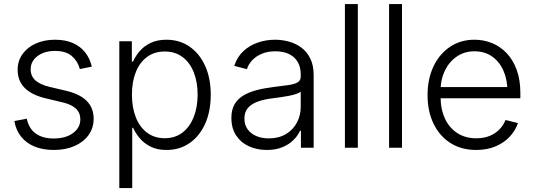

<svg xmlns="http://www.w3.org/2000/svg" viewBox="-20 -748 2702 972"><path d="M252.4 11.2Q198.2 11.2 156.2 -5.6Q114.3 -22.5 87.6 -55.2Q61 -87.9 52.7 -135.3L115.7 -147Q126 -97.2 160.9 -72Q195.8 -46.9 251.5 -46.9Q313 -46.9 349.9 -74.5Q386.7 -102.1 386.7 -143.6Q386.7 -176.8 364.3 -198Q341.8 -219.2 297.9 -229.5L210 -250.5Q139.6 -267.6 104.5 -303.5Q69.3 -339.4 69.3 -394.5Q69.3 -439.5 93.8 -473.9Q118.2 -508.3 160.9 -527.6Q203.6 -546.9 258.8 -546.9Q310.5 -546.9 348.6 -530.3Q386.7 -513.7 410.9 -483.2Q435.1 -452.6 444.8 -410.6L384.3 -398.4Q373.5 -438.5 343.5 -464.4Q313.5 -490.2 258.8 -490.2Q204.6 -490.2 169.9 -464.1Q135.3 -438 135.3 -397Q135.3 -362.8 158.9 -341.3Q182.6 -319.8 231.4 -308.1L315.9 -288.1Q385.3 -271.5 419.7 -236.3Q454.1 -201.2 454.1 -147Q454.1 -100.1 428.5 -64.5Q402.8 -28.8 357.4 -8.8Q312 11.2 252.4 11.2Z M584 204.1V-539.1H647.5V-436H653.3Q665 -462.9 686.5 -488.3Q708 -513.7 741.5 -530.3Q774.9 -546.9 822.3 -546.9Q889.2 -546.9 939.7 -512Q990.2 -477.1 1018.6 -414.3Q1046.9 -351.6 1046.9 -268.6Q1046.9 -184.6 1018.8 -121.8Q990.7 -59.1 940.2 -23.9Q889.6 11.2 822.8 11.2Q775.9 11.2 742.4 -5.6Q709 -22.5 687.5 -48.1Q666 -73.7 653.8 -101.1H649.4V204.1ZM814 -48.3Q866.7 -48.3 903.8 -76.9Q940.9 -105.5 960.7 -155.5Q980.5 -205.6 980.5 -269Q980.5 -332.5 960.9 -381.8Q941.4 -431.2 904.1 -459.2Q866.7 -487.3 814 -487.3Q761.7 -487.3 724.4 -459.7Q687 -432.1 667.5 -382.8Q647.9 -333.5 647.9 -269Q647.9 -204.1 667.5 -154.3Q687 -104.5 724.4 -76.4Q761.7 -48.3 814 -48.3Z M1330.6 11.2Q1281.2 11.2 1240.5 -7.3Q1199.7 -25.9 1175.5 -62.3Q1151.4 -98.6 1151.4 -150.9Q1151.4 -191.4 1166.7 -218.8Q1182.1 -246.1 1210.2 -263.4Q1238.3 -280.8 1276.6 -291Q1314.9 -301.3 1361.3 -307.1Q1407.2 -313 1438.5 -317.1Q1469.7 -321.3 1486.1 -330.8Q1502.4 -340.3 1502.4 -360.4V-372.1Q1502.4 -408.2 1487.3 -434.1Q1472.2 -460 1443.6 -474.1Q1415 -488.3 1374 -488.3Q1335 -488.3 1305.4 -475.8Q1275.9 -463.4 1256.8 -443.1Q1237.8 -422.9 1230 -397.9L1166 -414.6Q1180.7 -460 1211.9 -489Q1243.2 -518.1 1285.2 -532.5Q1327.1 -546.9 1373 -546.9Q1407.2 -546.9 1441.9 -537.6Q1476.6 -528.3 1504.9 -507.6Q1533.2 -486.8 1550.5 -452.4Q1567.9 -418 1567.9 -367.7V0H1503.4V-85.9H1499Q1487.8 -61 1465.3 -38.8Q1442.9 -16.6 1409.4 -2.7Q1376 11.2 1330.6 11.2ZM1340.3 -47.4Q1390.6 -47.4 1427 -68.8Q1463.4 -90.3 1482.9 -127Q1502.4 -163.6 1502.4 -207.5V-284.2Q1495.6 -277.8 1479.7 -272.5Q1463.9 -267.1 1443.1 -262.9Q1422.4 -258.8 1400.9 -255.9Q1379.4 -252.9 1360.8 -250.5Q1315.9 -245.1 1283.7 -233.2Q1251.5 -221.2 1234.4 -200.7Q1217.3 -180.2 1217.3 -147.9Q1217.3 -116.2 1233.4 -93.8Q1249.5 -71.3 1277.3 -59.3Q1305.2 -47.4 1340.3 -47.4Z M1791.5 -727.5V0H1726.1V-727.5Z M2015.1 -727.5V0H1949.7V-727.5Z M2391.1 11.2Q2315.4 11.2 2260 -24.2Q2204.6 -59.6 2174.6 -122.3Q2144.5 -185.1 2144.5 -266.6Q2144.5 -348.6 2174.6 -411.9Q2204.6 -475.1 2258.3 -511Q2312 -546.9 2381.8 -546.9Q2428.7 -546.9 2470.5 -530Q2512.2 -513.2 2544.7 -479.2Q2577.1 -445.3 2595.7 -394.8Q2614.3 -344.2 2614.3 -276.9V-250.5H2186V-307.1H2578.6L2548.8 -286.1Q2548.8 -344.7 2528.6 -390.4Q2508.3 -436 2470.9 -462.2Q2433.6 -488.3 2381.8 -488.3Q2330.6 -488.3 2292 -461.4Q2253.4 -434.6 2231.9 -389.9Q2210.4 -345.2 2210.4 -290.5V-258.8Q2210.4 -195.3 2232.4 -147.9Q2254.4 -100.6 2295.2 -74.2Q2335.9 -47.9 2391.1 -47.9Q2429.7 -47.9 2459.2 -60.1Q2488.8 -72.3 2509 -93.5Q2529.3 -114.7 2539.1 -140.6L2602.1 -125Q2589.8 -87.9 2561 -56.6Q2532.2 -25.4 2489 -7.1Q2445.8 11.2 2391.1 11.2Z"/></svg>

Font: Inter 18pt Light
Style: Regular
Weight: 300
Designer: Rasmus Andersson
Foundry: rsms
Version: Version 4.001;git-66647c0bb